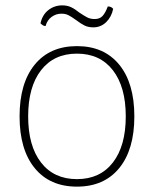

<svg xmlns="http://www.w3.org/2000/svg" viewBox="-20 -684 574 716"><path d="M53 -250Q53 -374 109.5 -443Q166 -512 267 -512Q368 -512 424.5 -443Q481 -374 481 -250Q481 -126 424.5 -57Q368 12 267 12Q166 12 109.5 -57Q53 -126 53 -250ZM449 -250Q449 -360 401 -422Q353 -484 267 -484Q181 -484 133 -422Q85 -360 85 -250Q85 -140 133 -78Q181 -16 267 -16Q353 -16 401 -78Q449 -140 449 -250ZM328 -582Q309 -582 295 -589Q281 -596 264 -609Q246 -622 235 -627.5Q224 -633 209 -633Q189 -633 172.5 -621Q156 -609 150 -587H148Q141 -587 131 -597Q138 -629 160.5 -646.5Q183 -664 212 -664Q231 -664 245.5 -657Q260 -650 276 -637Q294 -625 305.5 -619Q317 -613 333 -613Q352 -613 362.5 -624.5Q373 -636 382 -660Q395 -660 402 -651Q396 -621 376 -601.5Q356 -582 328 -582Z"/></svg>

Font: Arima Madurai Thin
Style: Regular
Weight: 250
Designer: Joana Correia and Natanael Gama
Foundry: NDISCOVER
Version: Version 1.019; ttfautohint (v1.5) -l 7 -r 28 -G 50 -x 13 -D 